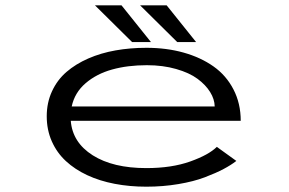

<svg xmlns="http://www.w3.org/2000/svg" viewBox="-20 -692 1090 723"><path d="M718.5 -533.5H647.5L507.5 -672H607.5ZM548.5 -533.5H477.5L337.5 -672H437.5ZM870 -86Q850 -70.5 821.8 -55.5Q793.5 -40.5 751.5 -24.5Q709.5 -8.5 651.8 1.2Q594 11 531 11Q468 11 411.8 0.2Q355.5 -10.5 308.8 -32.2Q262 -54 228 -85.5Q194 -117 175 -160Q156 -203 156 -254.5Q156 -305.5 175.8 -348.2Q195.5 -391 230.2 -421Q265 -451 312.5 -471.8Q360 -492.5 415 -502.2Q470 -512 531.5 -512Q607 -512 671.2 -494Q735.5 -476 783.8 -442Q832 -408 859.2 -355.2Q886.5 -302.5 886.5 -237H246.5Q253 -155.5 329.2 -107.2Q405.5 -59 531 -59Q626.5 -59 696.5 -84Q766.5 -109 796.5 -139ZM533 -446.5Q460.5 -446.5 402 -430.2Q343.5 -414 302.2 -378.5Q261 -343 250 -291H788.5Q788 -318.5 771.2 -345.5Q754.5 -372.5 723.8 -395.2Q693 -418 643.2 -432.2Q593.5 -446.5 533 -446.5Z"/></svg>

Font: League Mono Extended Light
Style: Regular
Weight: 300
Width: 9
Designer: Tyler Finck
Foundry: The League of Moveable Type / Tyler Finck
Version: Version 2.210